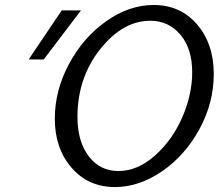

<svg xmlns="http://www.w3.org/2000/svg" viewBox="-20 -736 886 778"><path d="M96.2 -495.1 230 -693.8H308.1L157.2 -495.1ZM202.1 -254.9Q202.1 -370.1 260 -477.5Q317.9 -585 410.9 -650.4Q503.9 -715.8 603 -715.8Q710.9 -715.8 778.6 -637Q846.2 -558.1 846.2 -436Q846.2 -318.8 787.6 -211.9Q729 -105 636 -41.5Q543 22 445.8 22Q337.9 22 270 -56.4Q202.1 -134.8 202.1 -254.9ZM293.9 -262.2Q293.9 -163.1 339.4 -103Q384.8 -43 460 -43Q537.1 -43 607.7 -105.5Q678.2 -168 718.5 -260.5Q758.8 -353 758.8 -442.9Q758.8 -539.1 710.9 -595.5Q663.1 -651.9 588.9 -651.9Q477.1 -651.9 385.5 -536.1Q293.9 -420.4 293.9 -262.2Z"/></svg>

Font: CMU Sans Serif
Style: Oblique
Weight: 500
Italic angle: -12°
Version: Version 0.7.0